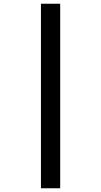

<svg xmlns="http://www.w3.org/2000/svg" viewBox="-20 -763 540 1027"><path d="M302 -743V244H199V-743Z"/></svg>

Font: TypoPRO Lekton
Style: Bold
Weight: 700
Monospace: yes
Designer: Paolo Mazzetti, Luciano Perondi, Raffaele Flato, Elena Papassissa, Emilio Macchia, Michela Povoleri, Tobias Seemiller, R
Version: Version 34.000